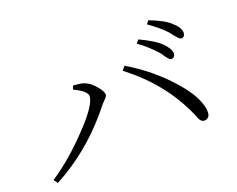

<svg xmlns="http://www.w3.org/2000/svg" viewBox="-102 -889 1203 976"><g transform="rotate(-20 500.0 -401.0)"><path d="M817.4 -485.4Q807.6 -485.4 790 -510.7Q779.3 -527.3 772.5 -535.2Q728.5 -584 678.7 -619.1L693.4 -636.7Q770.5 -600.6 802.7 -570.3Q838.9 -534.2 838.9 -507.8Q836.9 -486.3 817.4 -485.4ZM901.4 -566.4Q891.6 -566.4 870.1 -593.8Q859.4 -608.4 853.5 -615.2Q815.4 -656.2 760.7 -693.4L774.4 -710.9Q851.6 -681.6 883.8 -651.4Q920.9 -620.1 921.9 -589.8Q919.9 -567.4 901.4 -566.4ZM362.3 -452.1Q361.3 -478.5 293.9 -510.7L301.8 -530.3Q343.8 -527.3 357.4 -521.5Q392.6 -509.8 424.8 -467.8Q441.4 -445.3 442.4 -430.7Q442.4 -419.9 423.8 -403.3Q412.1 -391.6 406.2 -383.8Q276.4 -218.8 104.5 -116.2Q81.1 -102.5 59.6 -90.8L43.9 -112.3Q153.3 -184.6 259.8 -297.9Q362.3 -405.3 362.3 -452.1ZM898.4 -184.6Q904.3 -142.6 877 -134.8Q873 -133.8 869.1 -133.8Q851.6 -133.8 841.8 -155.3Q839.8 -160.2 835 -172.9Q830.1 -183.6 828.1 -188.5Q746.1 -372.1 571.3 -508.8Q567.4 -511.7 564.5 -513.7L581.1 -535.2Q709 -460 805.7 -350.6Q888.7 -256.8 898.4 -184.6Z"/></g></svg>

Font: GenYoMin JP Light
Style: Regular
Weight: 300
Version: Version 1.001;PS 1;hotconv 16.6.51;makeotf.lib2.5.65220 DEVE